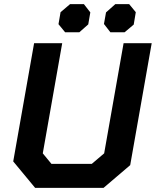

<svg xmlns="http://www.w3.org/2000/svg" viewBox="-20 -909 754 929"><path d="M44 -128 145 -700H281L187 -167L229 -116H424L484 -167L578 -700H714L610 -110L481 0H150ZM263 -792 273 -850 319 -889H386L417 -849L407 -791L364 -753H295ZM483 -793 493 -849 538 -889H605L637 -850L627 -790L583 -753H514Z"/></svg>

Font: Chakra Petch
Style: Bold Italic
Weight: 700
Italic angle: -10°
Designer: Katatrad Aksorn Co.,Ltd.
Foundry: Cadson Demak Co.,Ltd.
Version: Version 1.000; ttfautohint (v1.6)